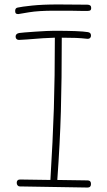

<svg xmlns="http://www.w3.org/2000/svg" viewBox="-20 -846 478 861"><path d="M388 -21Q388 -5 373 -5L68 -10Q63 -10 59 -14.5Q55 -19 55 -26Q55 -41 70 -41L206 -39Q217 -218 221.5 -359Q226 -500 226 -677Q181 -676 100 -669L65 -667Q58 -667 54 -671Q50 -675 50 -682Q50 -695 66 -698Q79 -700 137.5 -704Q196 -708 223 -708Q338 -708 374 -702Q388 -700 388 -687Q388 -679 383 -675Q378 -671 371 -672Q345 -675 320 -676Q295 -677 257 -677Q257 -487 253 -346.5Q249 -206 237 -39L373 -37Q388 -37 388 -21ZM60 -783Q54 -783 51 -786Q48 -789 48 -797Q48 -810 59 -812Q76 -816 123.5 -821Q171 -826 241 -826L372 -825Q389 -825 389 -810Q389 -803 385.5 -800Q382 -797 373 -797H347Q323 -798 224 -798Q153 -798 110.5 -791Q68 -784 63 -783Z"/></svg>

Font: Mali ExtraLight
Style: Regular
Weight: 275
Version: Version 1.000; ttfautohint (v1.6)